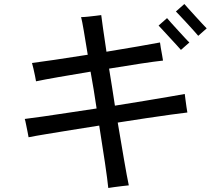

<svg xmlns="http://www.w3.org/2000/svg" viewBox="-20 -883 1047 954"><path d="M518 51Q514 10 501.5 -74.5Q489 -159 473 -259Q402 -248 334.5 -237Q267 -226 212 -217Q157 -208 122 -201Q121 -209 117 -227.5Q113 -246 109.5 -264.5Q106 -283 103 -292Q137 -296 192.5 -304Q248 -312 317 -322.5Q386 -333 460 -344Q453 -391 445.5 -437.5Q438 -484 430 -527Q345 -513 271 -500Q197 -487 159 -479Q158 -488 154 -506Q150 -524 146 -542.5Q142 -561 139 -570Q177 -575 253 -586Q329 -597 416 -611Q405 -679 396.5 -729Q388 -779 383 -798Q395 -798 415.5 -800Q436 -802 455.5 -804.5Q475 -807 483 -808Q485 -790 492 -741.5Q499 -693 509 -626Q594 -640 666.5 -652.5Q739 -665 775 -672Q776 -663 779 -645Q782 -627 785.5 -609Q789 -591 790 -582Q752 -578 679 -567Q606 -556 522 -542Q529 -499 536.5 -452Q544 -405 551 -358Q627 -370 696 -381.5Q765 -393 818 -402Q871 -411 898 -416Q899 -407 901.5 -388.5Q904 -370 906.5 -352Q909 -334 911 -324Q883 -321 829.5 -313.5Q776 -306 708 -296Q640 -286 565 -274Q582 -173 596.5 -88.5Q611 -4 620 38Q608 39 588 41.5Q568 44 548.5 46.5Q529 49 518 51ZM965 -705Q960 -711 944.5 -728.5Q929 -746 910 -766.5Q891 -787 875 -804Q859 -821 854 -826L896 -863Q901 -857 917 -839.5Q933 -822 951.5 -801.5Q970 -781 986 -764Q1002 -747 1007 -742ZM879 -635Q874 -641 858.5 -658Q843 -675 823.5 -696Q804 -717 788.5 -734Q773 -751 768 -756L810 -793Q815 -787 830.5 -769.5Q846 -752 865 -731.5Q884 -711 899.5 -694Q915 -677 921 -672Z"/></svg>

Font: Zen Kaku Gothic Antique Medium
Style: Regular
Weight: 500
Designer: Yoshimichi Ohira
Foundry: Positype
Version: Version 1.002